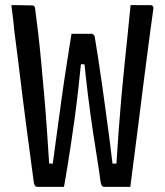

<svg xmlns="http://www.w3.org/2000/svg" viewBox="-20 -720 640 744"><path d="M24 -700Q37 -700 50.5 -700Q64 -700 77.5 -699.5Q91 -699 104 -699Q108 -699 110.5 -697.5Q113 -696 114.5 -693.5Q116 -691 116 -687Q122 -644 128 -592Q134 -540 139.5 -480.5Q145 -421 151 -354Q157 -287 162 -214.5Q167 -142 172 -64L154 -86H202L182 -67Q191 -134 200 -200.5Q209 -267 218 -332.5Q227 -398 237 -462Q247 -526 257 -589H335Q338 -589 340 -587.5Q342 -586 344 -584Q346 -582 347 -578Q353 -542 360 -496.5Q367 -451 374.5 -399Q382 -347 389.5 -291Q397 -235 404.5 -179Q412 -123 418 -70L400 -86H450L430 -69Q435 -148 440 -216Q445 -284 450.5 -345.5Q456 -407 462 -464.5Q468 -522 474 -580.5Q480 -639 486 -700Q500 -700 512.5 -700Q525 -700 538 -700Q551 -700 564 -700Q568 -700 570.5 -698Q573 -696 574 -692.5Q575 -689 574 -684Q569 -649 562.5 -600Q556 -551 548.5 -493.5Q541 -436 533 -373Q525 -310 517 -245Q509 -180 500.5 -117Q492 -54 485 4Q473 4 459.5 4Q446 4 433.5 4Q421 4 408 4Q395 4 382 4Q378 4 375 0Q372 -4 370 -14Q364 -59 356 -108.5Q348 -158 339 -218Q330 -278 321 -350.5Q312 -423 303 -513L333 -471H268L298 -513Q291 -444 284 -381Q277 -318 269.5 -262.5Q262 -207 254.5 -158.5Q247 -110 240.5 -69.5Q234 -29 228 4Q210 4 193 4Q176 4 159.5 4Q143 4 126 4Q119 4 116 0Q113 -4 111 -13Q105 -59 97.5 -114.5Q90 -170 82 -231Q74 -292 66 -356Q58 -420 50.5 -483Q43 -546 35 -604Q34 -621 30.5 -648.5Q27 -676 24 -700Z"/></svg>

Font: Rec Mono Linear
Style: Regular
Weight: 400
Monospace: yes
Version: Version 1.085; ttfautohint (v1.8.4.7-5d5b)